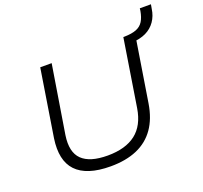

<svg xmlns="http://www.w3.org/2000/svg" viewBox="-141 -998 1232 1168"><g transform="rotate(-20 475.0 -413.5)"><path d="M384 8Q306 8 250.5 -10Q195 -28 162 -63Q129 -98 118 -150Q107 -202 117 -270L186 -705H260L189 -265Q173 -159 223.5 -109.5Q274 -60 389 -60Q505 -60 571.5 -111.5Q638 -163 655 -270L724 -705H799L730 -273Q715 -179 671 -116.5Q627 -54 555 -23Q483 8 384 8ZM762 -656 728 -683 732 -705Q780 -706 809 -717.5Q838 -729 853.5 -754Q869 -779 876 -819L878 -835H950L945 -807Q939 -763 915.5 -729Q892 -695 853.5 -676.5Q815 -658 762 -656Z"/></g></svg>

Font: Nunito Sans 7pt SemiExpanded Light
Style: Italic
Weight: 300
Width: 6
Italic angle: -9°
Designer: Vernon Adams
Foundry: Vernon Adams
Version: Version 3.101;gftools[0.9.27]